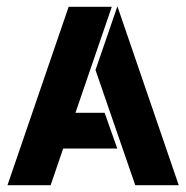

<svg xmlns="http://www.w3.org/2000/svg" viewBox="-20 -545 547 565"><path d="M325 -525H326L506 0H378L261 -339ZM166 -108 129 0H2L182 -525H309L202 -213H288L325 -108Z"/></svg>

Font: BroshK
Style: Medium
Weight: 500
Designer: gluk
Foundry: gluk
Version: Version 0.60